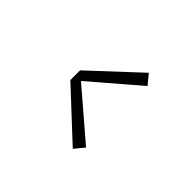

<svg xmlns="http://www.w3.org/2000/svg" viewBox="-7 -886 614 614"><g transform="rotate(-45 300.0 -579.0)"><path d="M161 -485 128 -512 278 -673H322L472 -512L439 -485L300 -647Z"/></g></svg>

Font: Iosevka SS04 XLt Ex
Style: Regular
Weight: 200
Width: 7
Monospace: yes
Designer: Belleve Invis
Foundry: Belleve Invis
Version: Version 19.0.0; ttfautohint (v1.8.4)